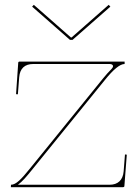

<svg xmlns="http://www.w3.org/2000/svg" viewBox="-20 -775 570 795"><path d="M60.5 -520C57.5 -520 55.5 -517.5 55.5 -515.5L46.5 -385L54 -384.5L59.5 -455.5C62.5 -492 83 -510 117.5 -510H434C442.5 -510 448 -506.5 448 -501C448 -497.5 445.5 -493 441 -488.5C430.5 -478 419 -465.5 406.5 -450L103 -76C69 -34 46.5 -10 25.5 -10L25 0H490C492 0 495 -1.5 495 -4.5L505 -134.5L497.5 -135.5L492 -65.5C489 -29 468 -10 433.5 -10H54C72 -22.5 89.5 -43.5 111 -70L414.5 -444C449.5 -487.5 476.5 -510 496 -510V-520ZM120 -755 113 -747.5 269.5 -610H280.5L437 -747.5L430 -755L276.5 -620H273.5Z"/></svg>

Font: Znikomit
Style: Regular
Weight: 100
Designer: gluk
Foundry: gluk
Version: Version 0.55